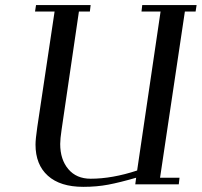

<svg xmlns="http://www.w3.org/2000/svg" viewBox="-20 -722 790 752"><path d="M117.2 -676.8 121.1 -702.1H335L332 -676.8H289.1L221.2 -213.9Q215.8 -178.2 215.8 -158.2Q215.8 -97.2 247.6 -59.6Q279.3 -22 335 -22Q419.4 -22 517.1 -54.2L608.9 -676.8H534.2L537.1 -702.1H750L746.1 -676.8H704.1L606.9 -25.9H683.1L680.2 0H509.8L513.2 -25.9Q449.2 -7.3 404.1 1.2Q358.9 9.8 306.2 9.8Q215.8 9.8 167.5 -33.7Q119.1 -77.1 119.1 -155.8Q119.1 -176.3 126 -224.1L193.8 -676.8Z"/></svg>

Font: Dehuti Alt
Style: Bold-Italic
Weight: 700
Version: Version 1.2